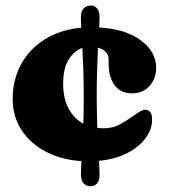

<svg xmlns="http://www.w3.org/2000/svg" viewBox="-20 -580 602 681"><path d="M323 -235Q323 -204 323.8 -177Q324.5 -150 325 -126Q335 -125 345 -125Q380.5 -125 404.5 -138.2Q428.5 -151.5 457.5 -172Q484.5 -191.5 495 -191Q506.5 -190.5 513 -182.5Q519.5 -174.5 519.5 -156.5Q519.5 -121 496 -89.5Q472.5 -58 430.2 -36.5Q388 -15 331 -9.5Q332 5 332.5 17.5Q333 30 333 40.5Q333 80.5 299.5 80.5Q286 80.5 276.5 70.2Q267 60 267 38.5Q267 28.5 267.5 17Q268 5.5 269 -8.5Q198.5 -13 143.5 -41.5Q88.5 -70 56.8 -118Q25 -166 25 -229Q25 -297 54.5 -351.5Q84 -406 138.5 -440.2Q193 -474.5 268 -482Q267.5 -492.5 267.2 -502.2Q267 -512 267 -520.5Q267 -539.5 276.8 -550Q286.5 -560.5 302.5 -560.5Q315.5 -560.5 324.2 -550.2Q333 -540 333 -518.5Q333 -504.5 332 -482.5Q426 -477 480 -436.5Q534 -396 534 -340Q534 -302 510.8 -275.5Q487.5 -249 448.5 -249Q407.5 -249 386.5 -277.8Q365.5 -306.5 365.5 -352V-368Q365.5 -400.5 327.5 -411Q326 -377 324.5 -333.8Q323 -290.5 323 -235ZM204 -284Q204 -229.5 223.8 -194Q243.5 -158.5 275.5 -141.5Q276.5 -162 276.8 -185.5Q277 -209 277 -235Q277 -290 275.5 -333Q274 -376 272 -410Q243.5 -400.5 223.8 -369.2Q204 -338 204 -284Z"/></svg>

Font: Fraunces 9pt S100 Black
Style: Regular
Weight: 900
Version: Version 1.000; ttfautohint (v1.8.3)